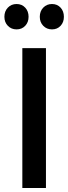

<svg xmlns="http://www.w3.org/2000/svg" viewBox="-20 -941 342 961"><path d="M2 -856.9Q2 -884.8 19.3 -902.8Q36.6 -920.9 63 -920.9Q89.4 -920.9 106.2 -902.8Q123 -884.8 123 -856.9Q123 -829.6 106.2 -811.8Q89.4 -793.9 63 -793.9Q36.6 -793.9 19.3 -811.8Q2 -829.6 2 -856.9ZM91.8 0V-700.2H210V0ZM179.2 -856.9Q179.2 -884.8 196.5 -902.8Q213.9 -920.9 240.2 -920.9Q266.6 -920.9 283.2 -902.8Q299.8 -884.8 299.8 -856.9Q299.8 -829.6 283.2 -811.8Q266.6 -793.9 240.2 -793.9Q213.9 -793.9 196.5 -811.8Q179.2 -829.6 179.2 -856.9Z"/></svg>

Font: Trueno
Style: Regular
Weight: 400
Designer: Julieta Ulanovsky
Foundry: Julieta Ulanovsky
Version: Version 3.001b | FøM Fix